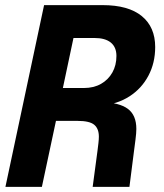

<svg xmlns="http://www.w3.org/2000/svg" viewBox="-20 -730 640 750"><path d="M1.2 0 152.2 -710H380.8Q481.4 -710 533.8 -667.2Q586.2 -624.4 586.2 -546.2Q586.2 -484.2 559.7 -434.2Q533.2 -384.2 485.9 -353.7Q438.6 -323.2 377 -318L375.6 -331.2Q446 -329.6 479.3 -304.9Q512.6 -280.2 512.6 -226.4Q512.6 -210.6 509.2 -184.3Q505.8 -158 502.8 -135L485.6 0H342L360.8 -140.8Q362.8 -156.4 364.5 -171.2Q366.2 -186 366.2 -196Q366.2 -227.4 348.1 -242.6Q330 -257.8 283 -257.8H198.6L143.6 0ZM225.6 -386.2H307.6Q346.2 -386.2 374.6 -402.4Q403 -418.6 418.9 -446.8Q434.8 -475 434.8 -511.4Q434.8 -545.8 412.9 -563.7Q391 -581.6 349 -581.6H267Z"/></svg>

Font: Geist Mono
Style: Italic
Weight: 400
Italic angle: -12°
Monospace: yes
Designer: Basement.studio, Andrés Briganti, Mateo Zaragoza
Foundry: Basement.studio, Vercel, Andrés Briganti, Guido Ferreyra, Mateo Zaragoza
Version: Version 1.500